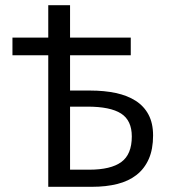

<svg xmlns="http://www.w3.org/2000/svg" viewBox="-20 -720 654 740"><path d="M166 0V-507H28V-575H166V-700H250V-575H484V-507H250V-371H328Q382 -371 426.5 -361.5Q471 -352 503 -331.5Q535 -311 552.5 -278Q570 -245 570 -198Q570 -145 553.5 -107.5Q537 -70 506.5 -46Q476 -22 432.5 -11Q389 0 334 0ZM250 -66H324Q407 -66 447.5 -95.5Q488 -125 488 -194Q488 -256 446.5 -282.5Q405 -309 317 -309H250Z"/></svg>

Font: CV Source Sans
Style: Regular
Weight: 400
Designer: Paul D. Hunt
Foundry: Adobe Systems Incorporated
Version: Version 3.001